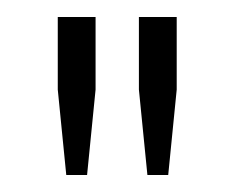

<svg xmlns="http://www.w3.org/2000/svg" viewBox="-20 -820 276 226"><path d="M58 -614 48 -714.5V-800H92.5V-714.5L82.5 -614ZM153.5 -614 143.5 -714.5V-800H188V-714.5L178 -614Z"/></svg>

Font: Big Shoulders Stencil Display Light
Style: Regular
Weight: 300
Designer: Patric King
Foundry: XO Type Co
Version: Version 1.000